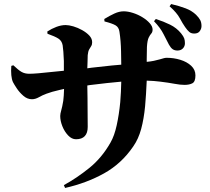

<svg xmlns="http://www.w3.org/2000/svg" viewBox="-20 -863 1040 950"><path d="M497 -757 496 -769Q522 -785 546 -796Q570 -807 592 -807Q613 -807 638 -799Q663 -791 685 -777.5Q707 -764 721 -748Q735 -732 735 -717Q735 -704 728.5 -697Q722 -690 715.5 -676.5Q709 -663 707 -631Q706 -598 706 -571V-557Q727 -559 741 -562Q760 -566 771.5 -569.5Q783 -573 790.5 -575Q798 -577 805 -577Q840 -577 872.5 -567Q905 -557 926 -537.5Q947 -518 947 -490Q947 -459 932 -451Q917 -443 893 -443Q872 -443 843 -448.5Q814 -454 773 -459Q743 -463 706 -464Q703 -395 698 -338Q692 -275 678.5 -225Q665 -175 639 -138Q581 -53 494.5 -5Q408 43 302 67L296 53Q360 18 422 -32Q484 -82 527 -158Q546 -191 557.5 -243.5Q569 -296 575 -358Q579 -408 580 -459Q545 -456 509 -452Q463 -447 424 -442Q418 -441 412 -440Q412 -408 413 -379Q413 -338 413.5 -302Q414 -266 414 -235Q414 -205 399.5 -189.5Q385 -174 356 -174Q335 -174 317 -193Q299 -212 288.5 -238.5Q278 -265 278 -289Q278 -300 283 -317Q288 -334 293 -364Q296 -387 297 -423Q286 -420 275 -418Q235 -409 209 -399Q190 -392 172.5 -382Q155 -372 138 -372Q115 -372 95.5 -389Q76 -406 62.5 -426.5Q49 -447 44 -457Q38 -470 36 -491Q34 -512 36 -537L46 -540Q71 -516 87 -507Q103 -498 125 -498Q141 -498 171 -500.5Q201 -503 236 -507Q268 -510 296 -513Q296 -539 296 -561Q295 -587 293.5 -607Q292 -627 290 -639Q286 -661 269 -672Q252 -683 215 -696L214 -707Q235 -721 259 -730Q283 -739 305 -739Q321 -739 343 -732.5Q365 -726 386.5 -714Q408 -702 422 -687Q436 -672 436 -654Q436 -642 431 -634.5Q426 -627 421 -618Q416 -609 414 -590Q413 -575 413 -552Q412 -539 412 -525Q422 -526 433 -528Q482 -533 534 -539Q558 -541 580 -543Q580 -578 579 -608Q578 -662 571 -706Q568 -728 552 -737.5Q536 -747 497 -757ZM816 -642Q805 -662 789.5 -693.5Q774 -725 742 -758L751 -769Q789 -757 821.5 -741Q854 -725 876 -698Q888 -683 891.5 -673Q895 -663 895 -649Q895 -634 885 -623.5Q875 -613 858 -613Q844 -613 834.5 -619.5Q825 -626 816 -642ZM896 -729Q884 -746 869.5 -773Q855 -800 819 -832L827 -843Q869 -833 899 -821.5Q929 -810 950 -790Q965 -775 971 -763Q977 -751 977 -734Q977 -721 968.5 -709Q960 -697 941 -697Q926 -697 916.5 -705Q907 -713 896 -729Z"/></svg>

Font: Early Summer Mincho Heavy
Style: Regular
Weight: 900
Designer: GuiWonder
Version: Version 1.002